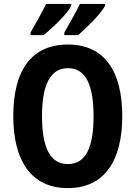

<svg xmlns="http://www.w3.org/2000/svg" viewBox="-20 -953 694 983"><path d="M518 -924V-933H389C375 -901 340 -840 309 -786V-773H380C424 -811 499 -885 518 -924ZM345 -924V-933H216C201 -901 168 -842 136 -786V-773H203C255 -815 325 -883 345 -924ZM606 -358C606 -584 518 -725 328 -725C141 -725 48 -593 48 -359C48 -134 137 10 327 10C517 10 606 -133 606 -358ZM195 -358C195 -518 237 -604 328 -604C418 -604 459 -520 459 -358C459 -195 418 -113 327 -113C237 -113 195 -198 195 -358Z"/></svg>

Font: Noto Sans Devanagari Condensed
Style: Bold
Weight: 700
Width: 3
Designer: Jelle Bosma - Monotype Design Team
Foundry: Monotype Imaging Inc.
Version: Version 2.004